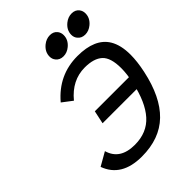

<svg xmlns="http://www.w3.org/2000/svg" viewBox="-256 -1019 1158 1158"><g transform="rotate(-45 323.0 -440.5)"><path d="M532.2 -295.9H234.4L252.4 -379.9H550.3ZM260.3 14.2Q87.9 14.2 40 -118.2L125.5 -167Q154.3 -65.9 280.3 -65.9Q384.3 -65.9 445.6 -134.5Q506.8 -203.1 535.6 -337.9Q549.3 -401.9 549.3 -451.2Q549.3 -540.5 511.5 -575.2Q473.6 -609.9 396.5 -609.9Q287.1 -609.9 208.5 -514.2L144.5 -563Q252 -689.9 413.6 -689.9Q562.5 -689.9 615.7 -602.1Q646.5 -550.8 646.5 -469.2Q646.5 -411.1 630.9 -337.9Q593.3 -161.1 502.7 -73.5Q412.1 14.2 260.3 14.2ZM353.5 -747.6Q322.3 -747.6 305.2 -769.5Q292.5 -784.7 292.5 -806.2Q292.5 -846.2 327.6 -875Q354 -896.5 385.3 -896.5Q416 -896.5 432.6 -875Q444.8 -858.9 444.8 -837.9Q444.8 -797.9 410.6 -769.5Q384.3 -747.6 353.5 -747.6ZM539.1 -747.6Q507.8 -747.6 490.7 -769.5Q478 -784.7 478 -806.2Q478 -846.2 513.2 -875Q539.6 -896.5 570.8 -896.5Q601.6 -896.5 618.2 -875Q630.4 -858.9 630.4 -837.9Q630.4 -797.9 596.2 -769.5Q569.8 -747.6 539.1 -747.6Z"/></g></svg>

Font: Cadman
Style: Italic
Weight: 400
Italic angle: -12°
Designer: Paul James MIller
Foundry: High-Logic / Made with FontCreator
Version: Version 2.114;March 28, 2021;FontCreator 13.0.0.2683 64-bit